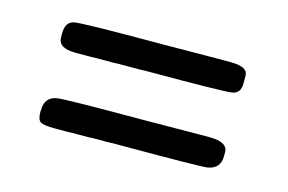

<svg xmlns="http://www.w3.org/2000/svg" viewBox="-46 -491 625 416"><g transform="rotate(15 266.5 -283.5)"><path d="M98.1 -335Q59.6 -335 59.6 -359.4V-368.2Q59.6 -394.5 79.3 -397.9Q99.1 -401.4 270 -401.4L396.5 -402.3H429.2Q467.3 -402.3 467.3 -382.3V-364.3Q467.3 -342.8 449 -339.6Q430.7 -336.4 256.8 -336.4L242.7 -335.9H195.8L182.1 -335.4H144.5L130.4 -335ZM427.2 -233.4Q467.3 -233.4 467.3 -210.4V-201.2Q467.3 -173.8 439.5 -168.9Q424.8 -166.5 257.8 -166.5H229.5L215.3 -166H182.6L172.9 -165.5H140.1L126.5 -165H98.1Q72.3 -165 65.2 -169.7Q58.1 -174.3 58.1 -192.4L58.6 -196.8Q58.6 -225.1 85.9 -229.5Q103.5 -232.4 272.5 -232.4L404.3 -233.4Z"/></g></svg>

Font: Averia Libre Light
Style: Regular
Weight: 300
Version: Version 1.002